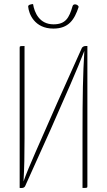

<svg xmlns="http://www.w3.org/2000/svg" viewBox="-20 -927 528 947"><path d="M143 -907C133 -906 118 -904 119 -894C122 -859 150 -786 243 -786C318 -786 347 -829 368 -893C366 -905 342 -912 338 -897C321 -838 303 -807 244 -807C175 -807 150 -864 143 -907ZM230 -289C304 -457 361 -585 396 -676C389 -557 387 -461 387 -257V0C411 0 411 0 411 -10V-700C405 -700 392 -702 384 -691L261 -417C177 -224 121 -104 96 -32C100 -104 101 -157 101 -245V-700C77 -700 77 -700 77 -690V0C82 0 98 3 104 -9Z"/></svg>

Font: Yanone Kaffeesatz Extra Light
Style: Regular
Weight: 200
Designer: Yanone (Cyrillic: Daniel Pouzeot & Huerta Tipografica)
Foundry: Yanone
Version: Version 1.100;PS 001.100;hotconv 1.0.70;makeotf.lib2.5.58329